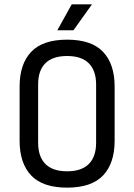

<svg xmlns="http://www.w3.org/2000/svg" viewBox="-20 -849 616 881"><path d="M506 -452V-203Q506 -100 453 -44Q400 12 288 12Q176 12 123 -44Q70 -100 70 -203V-452Q70 -555 123 -611Q176 -667 288 -667Q400 -667 453 -611Q506 -555 506 -452ZM155 -462V-194Q155 -130 188.5 -96.5Q222 -63 288 -63Q354 -63 387.5 -96.5Q421 -130 421 -194V-461Q421 -525 387.5 -558.5Q354 -592 288 -592Q222 -592 188.5 -559Q155 -526 155 -462ZM402 -829 317 -710H243L309 -829Z"/></svg>

Font: Ropa Sans
Style: Regular
Weight: 400
Designer: Botio Nikoltchev
Foundry: Botio Nikoltchev
Version: Version 1.100